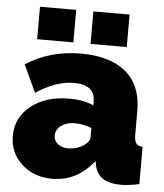

<svg xmlns="http://www.w3.org/2000/svg" viewBox="-52 -767 704 824"><g transform="rotate(5 299.5 -355.5)"><path d="M87 -581V-721H243V-581ZM317 -581V-721H473V-581ZM19 -159Q19 -238 82.5 -288.5Q146 -339 246 -339Q310 -339 352 -319V-335Q352 -408 261 -408Q184 -408 98 -351L43 -469Q147 -536 280 -536Q406 -536 474 -479Q542 -422 542 -312V-210Q542 -183 550 -172.5Q558 -162 578 -160V0Q534 10 498 10Q401 10 386 -63L382 -82Q310 10 203 10Q124 10 71.5 -38Q19 -86 19 -159ZM327 -146Q352 -163 352 -183V-222Q314 -236 279 -236Q245 -236 221.5 -219Q198 -202 198 -176Q198 -154 215.5 -140Q233 -126 260 -126Q297 -126 327 -146Z"/></g></svg>

Font: Raleway-v4020 Black
Style: Regular
Weight: 900
Designer: Matt McInerney, Pablo Impallari, Rodrigo Fuenzalida
Foundry: Matt McInerney, Pablo Impallari, Rodrigo Fuenzalida
Version: Version 4.020;PS 004.020;hotconv 1.0.88;makeotf.lib2.5.64775